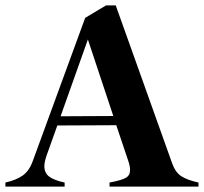

<svg xmlns="http://www.w3.org/2000/svg" viewBox="-50 -690 754 710"><path d="M684 -15V0H355V-15Q398 -23 414.5 -32Q431 -41 431 -61Q431 -76 424 -96L380 -227L162 -226L122 -114Q114 -90 114 -76Q114 -50 132.5 -36.5Q151 -23 189 -15V0H-30V-15Q10 -24 34 -41Q58 -58 71 -94L265 -624L342 -670H378L587 -85Q599 -52 621 -38Q643 -24 684 -15ZM369 -261 275 -544 174 -260Z"/></svg>

Font: FFF_NEPSZA-BADSAG Bold
Style: Regular
Weight: 700
Designer: bBox Type GmbH
Foundry: bBox Type GmbH
Version: Version 0.002